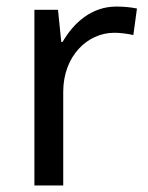

<svg xmlns="http://www.w3.org/2000/svg" viewBox="-20 -566 453 586"><path d="M335 -546C260 -546 205 -497 171 -438H167L157 -536H85V0H173V-286C173 -394 246 -466 329 -466C347 -466 370 -463 387 -459L398 -540C380 -544 355 -546 335 -546Z"/></svg>

Font: Noto Sans Hebrew Droid Medium
Style: Regular
Weight: 500
Designer: Monotype Design Team
Foundry: Monotype Imaging Inc.
Version: Version 1.100